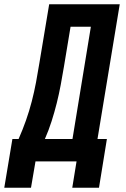

<svg xmlns="http://www.w3.org/2000/svg" viewBox="-68 -755 588 898"><path d="M77 123H-48L-10 -105H19Q38 -148 53.5 -192Q69 -236 80.5 -280.5Q92 -325 100.5 -370Q109 -415 116 -459L162 -735H492L388 -105H432L395 123H270L290 0H98ZM271 -105 357 -630H262L231 -443Q224 -401 216 -358Q208 -315 197.5 -273Q187 -231 173.5 -188.5Q160 -146 142 -105Z"/></svg>

Font: Iosevka SS04 Extrabold Oblique
Style: Regular
Weight: 800
Italic angle: -9°
Monospace: yes
Designer: Belleve Invis
Foundry: Belleve Invis
Version: Version 19.0.0; ttfautohint (v1.8.4)